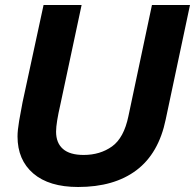

<svg xmlns="http://www.w3.org/2000/svg" viewBox="-20 -731 779 767"><path d="M292 16Q176 16 113 -38Q50 -92 50 -186Q50 -210 56.5 -248.5Q63 -287 70 -322L154 -711H306L220 -308Q213 -278 208.5 -250.5Q204 -223 204 -205Q204 -160 231.5 -136Q259 -112 314 -112Q380 -112 427.5 -146Q475 -180 493 -267L587 -711H739L642 -254Q614 -118 525 -51Q436 16 292 16Z"/></svg>

Font: Geist
Style: Bold Italic
Weight: 700
Italic angle: -12°
Designer: Basement.studio, Andrés Briganti, Mateo Zaragoza
Foundry: Basement.studio, Vercel, Andrés Briganti, Guido Ferreyra, Mateo Zaragoza
Version: Version 1.500; ttfautohint (v1.8.4.7-5d5b)